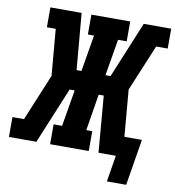

<svg xmlns="http://www.w3.org/2000/svg" viewBox="-99 -818 957 1047"><g transform="rotate(10 379.5 -294.5)"><path d="M563 146 587 0H491L465 -312H437L404 -110H437V0H223V-110H270L304 -312H276L147 0H-5V-110H59L166 -368L144 -625H95V-735H268L295 -423H322L356 -625H322V-735H537V-625H489L455 -423H483L612 -735H764V-625H700L593 -368L615 -110H712L670 146Z"/></g></svg>

Font: Iosevka Etoile XBdObl
Style: Regular
Weight: 800
Italic angle: -9°
Designer: Belleve Invis
Foundry: Belleve Invis
Version: Version 15.5.2; ttfautohint (v1.8.4)